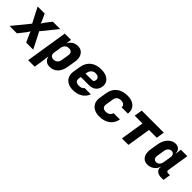

<svg xmlns="http://www.w3.org/2000/svg" viewBox="222 -1759 3138 3138"><g transform="rotate(45 1791.0 -190.0)"><path d="M-18 0 217 -288 82 -550H245L296 -440Q302 -427 307 -411Q312 -395 314 -385Q319 -395 328.5 -411Q338 -427 348 -440L433 -550H604L386 -282L530 0H367L308 -130Q302 -144 296 -159.5Q290 -175 288 -185Q283 -175 274.5 -159Q266 -143 255 -130L153 0Z M593 180 709 -550H854L839 -455Q865 -506 907.5 -533Q950 -560 1007 -560Q1059 -560 1095 -532.5Q1131 -505 1146.5 -456.5Q1162 -408 1151 -345L1128 -205Q1112 -102 1056.5 -46Q1001 10 916 10Q862 10 827.5 -19Q793 -48 783 -100L767 30L743 180ZM879 -120Q920 -120 946 -143.5Q972 -167 979 -210L1000 -340Q1007 -384 988 -407Q969 -430 928 -430Q885 -430 859 -405.5Q833 -381 825 -335L806 -215Q799 -169 817.5 -144.5Q836 -120 879 -120Z M1455 10Q1383 10 1333 -18Q1283 -46 1260.5 -96Q1238 -146 1249 -210L1270 -340Q1288 -445 1360 -502.5Q1432 -560 1546 -560Q1617 -560 1667.5 -536.5Q1718 -513 1742 -471Q1766 -429 1757 -373Q1747 -307 1701.5 -270.5Q1656 -234 1585 -234H1397L1392 -210Q1382 -158 1403.5 -134Q1425 -110 1474 -110Q1506 -110 1531.5 -120Q1557 -130 1565 -150H1712Q1684 -74 1616.5 -32Q1549 10 1455 10ZM1411 -327 1564 -329Q1581 -329 1592 -338Q1603 -347 1607 -371Q1613 -406 1591 -427.5Q1569 -449 1528 -449Q1479 -449 1450 -420Q1421 -391 1413 -340Z M2063 10Q1991 10 1940.5 -17.5Q1890 -45 1867.5 -95Q1845 -145 1855 -210L1876 -340Q1893 -445 1965.5 -502.5Q2038 -560 2154 -560Q2261 -560 2318 -504.5Q2375 -449 2364 -355H2218Q2221 -390 2197.5 -410Q2174 -430 2133 -430Q2040 -430 2026 -340L2005 -210Q1998 -167 2018.5 -143.5Q2039 -120 2084 -120Q2125 -120 2154.5 -139.5Q2184 -159 2193 -195H2339Q2320 -98 2248 -44Q2176 10 2063 10Z M2581 0 2646 -410H2466L2488 -550H2998L2976 -410H2796L2731 0Z M3174 10Q3123 10 3089 -17.5Q3055 -45 3042 -93.5Q3029 -142 3039 -205L3062 -345Q3073 -409 3102 -457Q3131 -505 3173.5 -532.5Q3216 -560 3265 -560Q3316 -560 3346 -529Q3376 -498 3377 -445H3380L3393 -550H3542L3482 -168Q3479 -151 3488.5 -140.5Q3498 -130 3515 -130H3561L3540 0H3485Q3421 0 3386 -32.5Q3351 -65 3359 -117L3360 -125H3358Q3341 -64 3290.5 -27Q3240 10 3174 10ZM3249 -120Q3284 -120 3308 -144.5Q3332 -169 3338 -210L3359 -340Q3366 -381 3349.5 -405.5Q3333 -430 3298 -430Q3264 -430 3241 -405.5Q3218 -381 3211 -340L3190 -210Q3184 -169 3199.5 -144.5Q3215 -120 3249 -120Z"/></g></svg>

Font: JetBrains Mono NL ExtraBold
Style: Italic
Weight: 800
Italic angle: -9°
Monospace: yes
Designer: Philipp Nurullin, Konstantin Bulenkov
Foundry: JetBrains
Version: Version 2.305; ttfautohint (v1.8.4.7-5d5b)